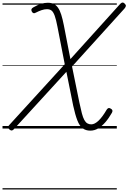

<svg xmlns="http://www.w3.org/2000/svg" viewBox="-20 -1022 1021 1527"><path d="M698 17Q662 17 637 -2Q612 -21 595 -65Q578 -109 562 -182L508 -451L89 7Q80 16 72 16Q64 16 53 6Q44 -3 44 -10.5Q44 -18 54 -28L495 -511L437 -809Q426 -867 415 -897Q404 -927 390 -938Q376 -949 353 -949Q333 -949 310 -941Q287 -933 264 -921Q253 -915 245.5 -917.5Q238 -920 232 -932Q227 -943 231 -950.5Q235 -958 246 -964Q279 -983 306.5 -991.5Q334 -1000 360 -1000Q388 -1000 407.5 -990.5Q427 -981 441.5 -960.5Q456 -940 467 -905.5Q478 -871 488 -820L540 -552L937 -992Q947 -1002 955.5 -1002Q964 -1002 973 -992Q982 -983 981 -974.5Q980 -966 970 -954L553 -493L611 -208Q622 -155 631 -121Q640 -87 650.5 -68Q661 -49 674.5 -41Q688 -33 706 -33Q733 -33 764 -62.5Q795 -92 828 -149Q834 -159 842 -162Q850 -165 861 -158Q872 -152 874 -144Q876 -136 870 -125Q845 -81 817.5 -49.5Q790 -18 760.5 -0.5Q731 17 698 17ZM0 475H909V485H0ZM0 -20H909V0H0ZM0 -505H909V-500H0ZM0 -995H909V-985H0Z"/></svg>

Font: Playwrite CZ Guides
Style: Regular
Weight: 400
Designer: Veronika Burian, José Scaglione
Foundry: TypeTogether
Version: Version 1.003